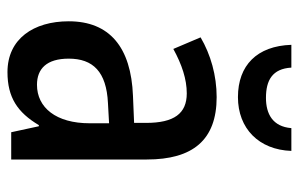

<svg xmlns="http://www.w3.org/2000/svg" viewBox="-163 -627 800 514"><g transform="rotate(90 237.0 -370.0)"><path d="M384 -750H323C319 -700 285 -682 242 -682C195 -682 164 -699 161 -750H100C103 -658 155 -607 240 -607C324 -607 381 -663 384 -750ZM240 -550C182 -550 126 -534 80 -507L111 -434C153 -457 192 -470 230 -470C284 -470 309 -436 309 -361V-329L237 -326C106 -321 37 -263 37 -154C37 -60 84 10 173 10C241 10 281 -17 315 -74H318L334 0H407V-363C407 -486 355 -550 240 -550ZM256 -259 310 -262V-210C310 -120 268 -69 207 -69C164 -69 137 -95 137 -154C137 -219 172 -255 256 -259Z"/></g></svg>

Font: Noto Sans Gurmukhi UI Condensed Medium
Style: Regular
Weight: 500
Width: 3
Designer: Jelle Bosma - Monotype Design Team
Foundry: Monotype Imaging Inc.
Version: Version 2.004